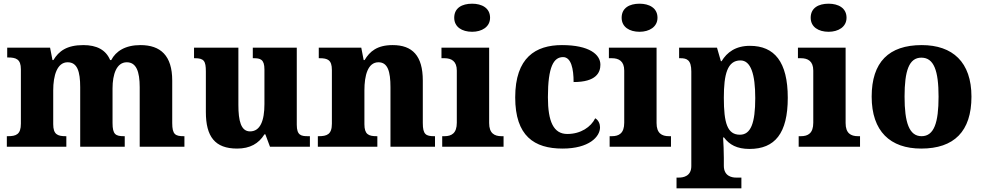

<svg xmlns="http://www.w3.org/2000/svg" viewBox="-20 -794 5321 1039"><path d="M17 0H339V-57H335C291 -57 268 -67 268 -122V-305C268 -385 289 -457 346 -457C398 -457 414 -408 414 -322V0H655V-57H651C606 -57 589 -66 589 -128V-316C589 -392 611 -457 666 -457C717 -457 736 -408 736 -322V0H978V-57H974C929 -57 912 -66 912 -128V-358C912 -493 849 -550 740 -550C658 -550 607 -517 582 -469H576C553 -524 504 -550 431 -550C341 -550 298 -517 269 -469H264L251 -536H19V-483H23C67 -483 93 -474 93 -419V-125C93 -66 67 -57 22 -57H17Z M1263 10C1333 10 1380 -17 1411 -67H1416L1441 0H1657V-57H1647C1610 -57 1586 -61 1586 -119V-536H1348V-479H1352C1388 -479 1411 -474 1411 -418V-231C1411 -140 1388 -83 1333 -83C1284 -83 1270 -140 1270 -226V-536H1030V-479H1034C1084 -479 1094 -464 1094 -407V-188C1094 -55 1143 10 1263 10Z M1700 0H2022V-57H2018C1974 -57 1952 -67 1952 -122V-305C1952 -385 1970 -457 2028 -457C2078 -457 2093 -408 2093 -322V0H2334V-57H2330C2285 -57 2268 -66 2268 -128V-358C2268 -493 2211 -550 2105 -550C2021 -550 1981 -516 1953 -469H1948L1935 -536H1705V-479H1709C1753 -479 1776 -470 1776 -415V-125C1776 -66 1749 -57 1704 -57H1700Z M2535 -622C2587 -622 2632 -648 2632 -698C2632 -751 2587 -774 2535 -774C2480 -774 2438 -751 2438 -698C2438 -648 2480 -622 2535 -622ZM2373 0H2705V-57H2694C2655 -57 2627 -73 2627 -128V-536H2369V-479H2385C2423 -479 2452 -463 2452 -412V-130C2452 -73 2424 -57 2385 -57H2373Z M3024 10C3168 10 3227 -54 3227 -105C3227 -123 3219 -144 3201 -154C3178 -107 3123 -69 3050 -69C2976 -69 2945 -135 2945 -268C2945 -435 2977 -485 3027 -485C3071 -485 3084 -421 3084 -350C3207 -350 3229 -402 3229 -444C3229 -499 3169 -550 3021 -550C2879 -550 2768 -483 2768 -267C2768 -58 2871 10 3024 10Z M3441 -622C3493 -622 3538 -648 3538 -698C3538 -751 3493 -774 3441 -774C3386 -774 3344 -751 3344 -698C3344 -648 3386 -622 3441 -622ZM3279 0H3611V-57H3600C3561 -57 3533 -73 3533 -128V-536H3275V-479H3291C3329 -479 3358 -463 3358 -412V-130C3358 -73 3330 -57 3291 -57H3279Z M3641 225H3992V167H3963C3940 167 3897 159 3897 103V60C3897 23 3895 -16 3893 -50H3898C3927 -11 3968 12 4036 12C4173 12 4243 -72 4243 -265C4243 -459 4171 -546 4038 -546C3961 -546 3914 -511 3885 -463H3881L3860 -536H3655V-479H3662C3697 -479 3721 -470 3721 -407V105C3721 160 3677 167 3654 167H3641ZM3984 -65C3916 -65 3897 -128 3897 -265C3897 -392 3916 -467 3987 -467C4043 -467 4067 -393 4067 -263C4067 -128 4043 -65 3984 -65Z M4464 -622C4516 -622 4561 -648 4561 -698C4561 -751 4516 -774 4464 -774C4409 -774 4367 -751 4367 -698C4367 -648 4409 -622 4464 -622ZM4302 0H4634V-57H4623C4584 -57 4556 -73 4556 -128V-536H4298V-479H4314C4352 -479 4381 -463 4381 -412V-130C4381 -73 4353 -57 4314 -57H4302Z M4965 10C5143 10 5237 -83 5237 -271C5237 -458 5135 -550 4968 -550C4790 -550 4697 -458 4697 -271C4697 -83 4798 10 4965 10ZM4967 -57C4900 -57 4875 -131 4875 -271C4875 -411 4899 -482 4966 -482C5034 -482 5059 -411 5059 -271C5059 -131 5035 -57 4967 -57Z"/></svg>

Font: Noto Serif Myanmar ExtraBold
Style: Regular
Weight: 800
Designer: Ben Mitchell and the Monotype Design Team
Foundry: Monotype Imaging Inc.
Version: Version 2.106